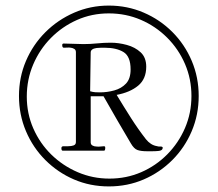

<svg xmlns="http://www.w3.org/2000/svg" viewBox="-20 -718 780 688"><path d="M448 -469Q448 -516 422.5 -531.5Q397 -547 355 -547Q351 -547 342.5 -547Q334 -547 326 -546Q305 -543 305 -530Q305 -495 304 -461.5Q303 -428 303 -391Q313 -388 321.5 -387.5Q330 -387 338 -387Q364 -387 389.5 -394Q415 -401 431.5 -418.5Q448 -436 448 -469ZM563 -189Q563 -178 547 -177Q537 -176 524.5 -176Q512 -176 507 -176Q485 -176 472.5 -180.5Q460 -185 449 -204Q424 -246 400 -287.5Q376 -329 351 -373H305V-208Q305 -200 311.5 -196.5Q318 -193 325 -193Q333 -192 340.5 -193Q348 -194 352 -194Q357 -194 357 -190Q357 -189 357 -187.5Q357 -186 357 -185Q357 -181 354 -178Q353 -178 352 -178Q351 -178 349 -178H205Q200 -178 200 -187Q200 -193 206 -194Q208 -194 210 -194Q212 -194 214 -194Q216 -194 219 -194Q222 -194 224 -194Q236 -194 244 -197Q252 -200 252 -209V-531Q252 -539 246.5 -542.5Q241 -546 234 -547Q228 -548 221 -547.5Q214 -547 209 -547Q203 -547 203 -556Q203 -561 205 -561Q206 -562 207 -562H208Q225 -562 243.5 -561Q262 -560 279 -560Q303 -560 328 -562.5Q353 -565 377 -565Q405 -565 434.5 -557Q464 -549 484 -530.5Q504 -512 504 -479Q504 -435 475 -411Q446 -387 398 -378Q424 -335 449.5 -295Q475 -255 503 -219Q511 -209 521 -202.5Q531 -196 544 -194Q546 -193 549.5 -193Q553 -193 557 -193H558Q559 -193 560 -192Q563 -192 563 -189ZM666 -374Q666 -435 643 -488.5Q620 -542 579 -583Q538 -624 484.5 -647Q431 -670 370 -670Q309 -670 256 -646.5Q203 -623 162.5 -582Q122 -541 99 -487Q76 -433 76 -372Q76 -311 99.5 -257.5Q123 -204 164 -164Q205 -124 258.5 -101Q312 -78 372 -78Q433 -78 486 -101Q539 -124 579.5 -165Q620 -206 643 -259.5Q666 -313 666 -374ZM692 -374Q692 -307 667 -248Q642 -189 597.5 -144.5Q553 -100 495 -75Q437 -50 370 -50Q303 -50 245 -75Q187 -100 142.5 -144.5Q98 -189 73 -248Q48 -307 48 -374Q48 -441 73 -499.5Q98 -558 142.5 -602.5Q187 -647 245.5 -672.5Q304 -698 370 -698Q436 -698 494.5 -673Q553 -648 597.5 -603.5Q642 -559 667 -500Q692 -441 692 -374Z"/></svg>

Font: Kaisei Decol
Style: Regular
Weight: 400
Designer: Font-Kai, 金井和夫
Foundry: KAZUO KANAI
Version: Version 5.003